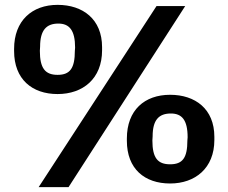

<svg xmlns="http://www.w3.org/2000/svg" viewBox="-20 -770 939 790"><path d="M38 -569V-560C38 -444 112 -383 217 -383C321 -383 400 -446 400 -563V-576C400 -691 321 -750 217 -750C112 -750 38 -685 38 -569ZM742 -745H624L139 0H262ZM289 -574 288 -561C288 -489 268 -462 217 -462C166 -462 144 -489 144 -561L145 -578C145 -646 171 -673 220 -673C265 -673 289 -646 289 -574ZM502 -200V-191C502 -75 575 -15 680 -15C783 -15 862 -78 862 -194V-207C862 -322 783 -380 680 -380C575 -380 502 -317 502 -200ZM752 -205 751 -192C751 -120 731 -94 680 -94C629 -94 607 -120 607 -192L608 -209C608 -277 634 -303 683 -303C728 -303 752 -277 752 -205Z"/></svg>

Font: Spoqa Han Sans Neo Bold
Style: Bold
Weight: 700
Designer: [Spoqa Han Sans Neo] Dong-huui Kim  Younghwa Kang  Yujin Lee  [Noto Sans] Ryoko NISHIZUKA  (kana & ideographs); Paul D. 
Foundry: Spoqa (http://www.spoqa-han-sans.com)
Version: Version 1.100;hotconv 1.0.109;makeotfexe 2.5.65596